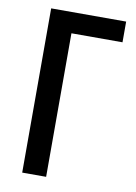

<svg xmlns="http://www.w3.org/2000/svg" viewBox="-82 -768 582 822"><g transform="rotate(10 209.0 -357.0)"><path d="M399 -714V-624H177V0H73V-714Z"/></g></svg>

Font: Avrile Sans Condensed Medium
Style: Regular
Weight: 500
Width: 3
Designer: Monotype Design Team
Foundry: Monotype Imaging Inc.
Version: Version 2.001;September 10, 2019;FontCreator 11.5.0.2425 64-